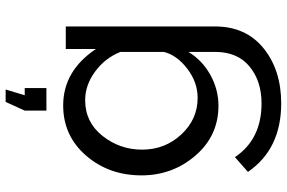

<svg xmlns="http://www.w3.org/2000/svg" viewBox="-184 -586 993 664"><g transform="rotate(-90 312.0 -253.5)"><path d="M335 -730 315 -664H340V-589H262V-664L292 -730ZM38 -260Q38 -373 106.5 -452Q175 -531 280 -531Q399 -531 475 -418V-522H553V-6Q553 101 477.5 162Q402 223 287 223Q129 223 50 108L101 63Q163 155 287 155Q364 155 414.5 113.5Q465 72 465 -6V-98Q436 -50 385.5 -22Q335 6 279 6Q175 6 106.5 -73.5Q38 -153 38 -260ZM465 -183V-333Q444 -386 397 -420.5Q350 -455 298 -455Q222 -455 174.5 -395Q127 -335 127 -258Q127 -179 179.5 -122.5Q232 -66 306 -66Q360 -66 407 -102Q454 -138 465 -183Z"/></g></svg>

Font: Raleway-v4020 Medium
Style: Regular
Weight: 500
Designer: Matt McInerney, Pablo Impallari, Rodrigo Fuenzalida
Foundry: Matt McInerney, Pablo Impallari, Rodrigo Fuenzalida
Version: Version 4.020;PS 004.020;hotconv 1.0.88;makeotf.lib2.5.64775